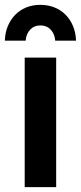

<svg xmlns="http://www.w3.org/2000/svg" viewBox="-21 -773 334 793"><path d="M-1 -605Q0 -638 11.5 -665.5Q23 -693 42.5 -712.5Q62 -732 88 -742.5Q114 -753 146 -753Q177 -753 203.5 -742.5Q230 -732 249.5 -712.5Q269 -693 280.5 -665.5Q292 -638 293 -605H207Q205 -633 188.5 -650.5Q172 -668 146 -668Q120 -668 103.5 -650.5Q87 -633 85 -605ZM211 -535V0H81V-535Z"/></svg>

Font: QuotatisMedium
Style: Regular
Weight: 500
Designer: Julieta Ulanovsky
Foundry: Quotatis-Medium
Version: Version 4.000;PS 004.000;hotconv 1.0.88;makeotf.lib2.5.64775